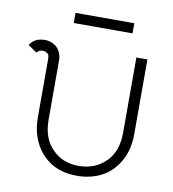

<svg xmlns="http://www.w3.org/2000/svg" viewBox="-79 -764 756 840"><g transform="rotate(10 298.5 -343.5)"><path d="M450 -649H189V-694H450ZM11 -520Q33 -554 77 -554Q111 -554 132.5 -532.5Q154 -511 154 -476V-214Q154 -131 200 -85Q245 -37 318 -37Q391 -37 439 -85Q485 -131 485 -214V-548H534V-214Q534 -140 499 -85.5Q464 -31 407 -9Q365 7 320 7Q244 7 194 -28.5Q144 -64 121 -125Q106 -167 106 -214V-476L105 -485Q105 -494 96 -500Q87 -506 76 -506Q60 -506 51 -493Z"/></g></svg>

Font: Bhavuka
Style: Regular
Weight: 400
Version: 2.94.0; ttfautohint (v1.2) -l 7 -r 28 -G 50 -x 13 -D deva -f